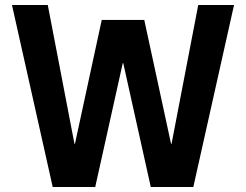

<svg xmlns="http://www.w3.org/2000/svg" viewBox="-20 -750 987 770"><path d="M191.4 0 28 -730H171.6L278.6 -173.3H280.6L388 -670H558.6L666 -173.3H668L775 -730H918.6L755.3 0H584.7L474.3 -496.7H472.3L361.9 0Z"/></svg>

Font: M PLUS 2 Thin
Style: Regular
Weight: 100
Designer: Coji Morishita
Foundry: UNDERFOREST DESIGN
Version: Version 1.001